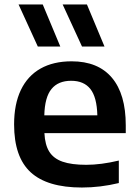

<svg xmlns="http://www.w3.org/2000/svg" viewBox="-20 -828 618 858"><path d="M542 -233H178.5Q181 -181 200.2 -150.2Q219.5 -119.5 259.5 -105.5Q299.5 -91.5 365.5 -91.5Q431 -91.5 511 -110.5V-10Q428 10 346 10Q191.5 10 117.2 -58Q43 -126 43 -272Q43 -362.5 73.2 -425.8Q103.5 -489 161 -521.5Q218.5 -554 300 -554Q418 -554 480 -480.8Q542 -407.5 542 -268ZM178 -312.5H415Q413 -393.5 384 -430.2Q355 -467 298 -467Q240 -467 210 -430.2Q180 -393.5 178 -312.5ZM149 -620 63 -808H171L249.5 -620ZM346.5 -620 260 -808H368.5L447 -620Z"/></svg>

Font: Encode Sans Semi Expanded SmBd
Style: Regular
Weight: 600
Width: 6
Designer: Multiple Designers
Foundry: Impallari Type
Version: Version 2.000